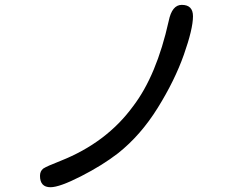

<svg xmlns="http://www.w3.org/2000/svg" viewBox="-20 -744 1040 804"><path d="M147.5 -7.8Q147.5 -27.3 161.1 -38.1Q175.8 -47.9 233.4 -70.3Q425.8 -146.5 537.1 -298.8Q635.7 -427.7 686.5 -656.2Q700.2 -723.6 741.2 -723.6Q788.1 -723.6 788.1 -675.8Q788.1 -623 750 -515.1Q711.9 -407.2 640.6 -292.5Q569.3 -177.7 474.6 -102.5Q409.2 -51.8 319.3 -5.9Q229.5 40 191.4 40Q147.5 40 147.5 -7.8Z"/></svg>

Font: jf-openhuninn-2.1
Style: Regular
Weight: 400
Designer: [Kosugi Maru]
Designed by MOTOYA      

[Varela Round]
Joe Prince (Latin component); Avraham Cornfeld (Hebrew component)
Foundry: justfont Co., Ltd.
Version: 2.1